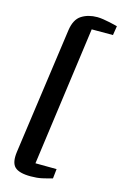

<svg xmlns="http://www.w3.org/2000/svg" viewBox="-150 -925 735 1156"><g transform="rotate(15 217.0 -347.0)"><path d="M165.5 167.5Q93 167.5 65.8 141Q38.5 114.5 48 46L158 -741.5Q168 -810.5 208.8 -836.5Q249.5 -862.5 306.5 -862.5Q322.5 -862.5 343.8 -859.2Q365 -856 385.5 -851.5Q406 -847 419.5 -843.5Q433 -840 433.5 -840L424.5 -782.5H292L173.5 84L305.5 85L299 144.5Q266 154 235.8 160.8Q205.5 167.5 165.5 167.5Z"/></g></svg>

Font: Merriweather 24pt SemiCondensed Black
Style: Italic
Weight: 900
Width: 4
Italic angle: -7.8°
Designer: Eben Sorkin
Foundry: Eben Sorkin
Version: Version 2.101